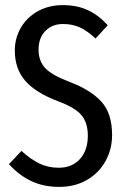

<svg xmlns="http://www.w3.org/2000/svg" viewBox="-20 -720 490 752"><path d="M402 -621 354 -569Q323 -599 293 -612.5Q263 -626 227 -626Q184 -626 157.5 -598.5Q131 -571 131 -526Q131 -482 156.5 -454Q182 -426 253 -399Q335 -368 377 -322Q419 -276 419 -191Q419 -136 393.5 -89.5Q368 -43 321 -15.5Q274 12 212 12Q150 12 102 -11Q54 -34 15 -77L64 -129Q99 -97 133.5 -80Q168 -63 210 -63Q262 -63 293 -97Q324 -131 324 -189Q324 -239 299 -269Q274 -299 206 -324Q119 -357 78.5 -404Q38 -451 38 -522Q38 -571 62 -612Q86 -653 129 -676.5Q172 -700 226 -700Q281 -700 323.5 -680.5Q366 -661 402 -621Z"/></svg>

Font: Fira Sans Compressed
Style: Regular
Weight: 400
Width: 1
Designer: bBox Type GmbH & Carrois Corporate GbR & Edenspiekermann AG
Foundry: bBox Type GmbH & Carrois Corporate GbR & Edenspiekermann AG
Version: Version 4.301